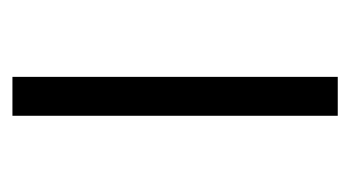

<svg xmlns="http://www.w3.org/2000/svg" viewBox="-144 -406 550 301"><g transform="rotate(-90 130.5 -255.0)"><path d="M100 0V-510H161V0Z"/></g></svg>

Font: Saira SemiExpanded Light
Style: Regular
Weight: 300
Width: 6
Designer: Hector Gatti with collaboration of the Omnibus-Type team
Foundry: Omnibus-Type
Version: Version 1.101